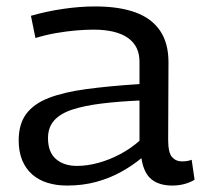

<svg xmlns="http://www.w3.org/2000/svg" viewBox="-20 -566 630 596"><path d="M38 -130Q38 -181 61.5 -212.5Q85 -244 131.5 -262Q178 -280 248.5 -289.5Q319 -299 413 -305V-372Q414 -422 377.5 -448Q341 -474 270 -474Q246 -474 216.5 -471.5Q187 -469 155 -463.5Q123 -458 90 -448L76 -517Q125 -531 176.5 -538.5Q228 -546 275 -546Q350 -546 400.5 -527.5Q451 -509 477 -470.5Q503 -432 503 -373L502 -132Q502 -92 514 -78.5Q526 -65 545 -65Q552 -65 559.5 -66Q567 -67 575 -70L584 -8Q569 1 551.5 5.5Q534 10 515 10Q474 10 450 -9.5Q426 -29 419 -75Q391 -52 356 -32.5Q321 -13 279 -1.5Q237 10 188 10Q155 10 127.5 1.5Q100 -7 80 -24.5Q60 -42 49 -68.5Q38 -95 38 -130ZM129 -137Q129 -94 153.5 -72.5Q178 -51 219 -51Q251 -51 285.5 -60.5Q320 -70 353 -87.5Q386 -105 413 -129V-254Q347 -251 294.5 -244.5Q242 -238 205 -226Q168 -214 148.5 -192.5Q129 -171 129 -137Z"/></svg>

Font: Georama SemiExpanded
Style: Regular
Weight: 400
Width: 6
Designer: Jean-Baptiste Levee
Foundry: Production Type
Version: Version 1.001